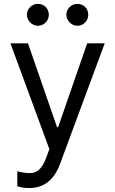

<svg xmlns="http://www.w3.org/2000/svg" viewBox="-20 -770 597 995"><path d="M130.7 204.5C206.3 204.5 259.6 164.4 291.2 79.5L522.7 -545.5H431.8L281.2 -110.8H275.6L125 -545.5H34.1L235.8 2.8L220.2 45.5C197.8 106.5 171.5 126.8 134.9 127.1C121.8 127.5 93 124.3 69.6 117.2V194.6C78.1 198.9 102.3 204.5 130.7 204.5ZM119.3 -693.2C119.3 -663.4 146.3 -636.4 176.1 -636.4C208.8 -636.4 233 -663.4 233 -693.2C233 -725.9 208.8 -750 176.1 -750C146.3 -750 119.3 -725.9 119.3 -693.2ZM323.9 -693.2C323.9 -663.4 350.9 -636.4 380.7 -636.4C413.4 -636.4 437.5 -663.4 437.5 -693.2C437.5 -725.9 413.4 -750 380.7 -750C350.9 -750 323.9 -725.9 323.9 -693.2Z"/></svg>

Font: Margiela Sans
Style: Regular
Weight: 400
Designer: Stefan Endress, Andreas Faust
Version: Version 1.100;FEAKit 1.0